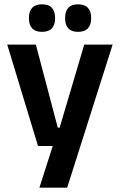

<svg xmlns="http://www.w3.org/2000/svg" viewBox="-20 -697 555 889"><path d="M316 -106 247.5 -76.5 370 -490.5H501.5L291 172H162.5L239.5 -69L299 -21H156L13.5 -490.5H146L247.5 -106ZM174 -549.5Q144 -549.5 129 -565.8Q114 -582 114 -611.5V-615Q114 -644.5 129 -660.8Q144 -677 174 -677Q205.5 -677 220.2 -660.8Q235 -644.5 235 -615V-611.5Q235 -582 220.2 -565.8Q205.5 -549.5 174 -549.5ZM341.5 -549.5Q311 -549.5 296.2 -565.8Q281.5 -582 281.5 -611.5V-615Q281.5 -644.5 296.2 -660.8Q311 -677 341.5 -677Q372 -677 387 -660.8Q402 -644.5 402 -615V-611.5Q402 -582 387 -565.8Q372 -549.5 341.5 -549.5Z"/></svg>

Font: Anek Bangla SemiBold
Style: Regular
Weight: 600
Designer: Sulekha Rajkumar (Bangla), Yesha Goshar (Latin)
Foundry: Ek Type
Version: Version 1.003